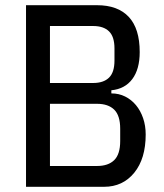

<svg xmlns="http://www.w3.org/2000/svg" viewBox="-20 -718 631 738"><path d="M80 -698H353Q433 -698 475 -653Q517 -608 517 -518Q517 -452 488.5 -414Q460 -376 408 -371V-359Q437 -359 461 -347Q485 -335 502.5 -314Q520 -293 530 -264Q540 -235 540 -201Q540 -108 496 -54Q452 0 380 0H80ZM172 -80H353Q396 -80 419 -102.5Q442 -125 442 -176V-223Q442 -274 419 -296.5Q396 -319 353 -319H172ZM172 -399H338Q378 -399 399 -419.5Q420 -440 420 -485V-532Q420 -577 399 -597.5Q378 -618 338 -618H172Z"/></svg>

Font: IBM Plex Sans Condensed Text
Style: Regular
Weight: 450
Width: 3
Designer: Mike Abbink, Paul van der Laan, Pieter van Rosmalen
Foundry: Bold Monday
Version: Version 1.1